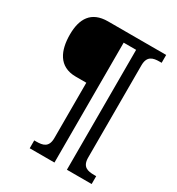

<svg xmlns="http://www.w3.org/2000/svg" viewBox="-203 -886 1033 1122"><g transform="rotate(30 313.5 -324.5)"><path d="M169 111H336V-698H420V111H587V58H574C529 58 492 50 492 -13V-635C492 -698 529 -707 574 -707H587V-760H195C82 -760 40 -689 40 -582C40 -478 76 -386 193 -386H264V-13C264 50 227 58 182 58H169Z"/></g></svg>

Font: Noto Serif Malayalam
Style: Bold
Weight: 700
Designer: Indian type Foundry, Jelle Bosma, Monotype Design Team
Foundry: Monotype Imaging Inc.
Version: Version 2.104